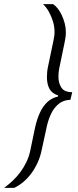

<svg xmlns="http://www.w3.org/2000/svg" viewBox="-88 -763 381 933"><path d="M-68 150Q-46 134 -25.5 114.5Q-5 95 11.5 72.5Q28 50 40 25Q52 0 58 -26L83 -146Q92 -185 106 -215.5Q120 -246 141.5 -266.5Q163 -287 194 -294L195 -299Q164 -309 152 -332Q140 -355 140 -389Q140 -402 141.5 -416Q143 -430 147 -447L172 -567Q174 -577 175.5 -587Q177 -597 177 -607Q177 -634 169.5 -658.5Q162 -683 150 -705Q138 -727 121 -743H170Q182 -735 193 -721Q204 -707 212.5 -688.5Q221 -670 226.5 -649.5Q232 -629 232 -607Q232 -595 230.5 -582.5Q229 -570 226 -557L202 -441Q199 -428 197.5 -415Q196 -402 196 -389Q196 -359 210.5 -337Q225 -315 263 -315L254 -278Q220 -277 197 -258Q174 -239 160.5 -210.5Q147 -182 140 -151L115 -36Q108 -1 94.5 28Q81 57 63.5 80.5Q46 104 25 121.5Q4 139 -19 150Z"/></svg>

Font: Saira SemiCondensed Light
Style: Italic
Weight: 300
Width: 4
Italic angle: -12°
Designer: Hector Gatti with collaboration of the Omnibus-Type team
Foundry: Omnibus-Type
Version: Version 1.101